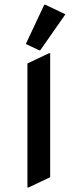

<svg xmlns="http://www.w3.org/2000/svg" viewBox="-20 -785 333 824"><path d="M169.9 -764.6H174.8L260.7 -723.6L152.8 -569.3H147.9L90.8 -596.2ZM97.7 19.5V-512.7L190.4 -556.6H195.3V-24.4L102.5 19.5Z"/></svg>

Font: Nova Oval
Style: Book
Weight: 400
Version: Version 2.000